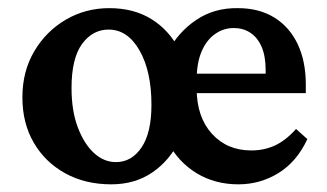

<svg xmlns="http://www.w3.org/2000/svg" viewBox="-20 -454 818 481"><path d="M258.8 7.8Q193.4 7.8 143.1 -20Q92.8 -47.9 64.5 -96.7Q36.1 -145.5 36.1 -210Q36.1 -275.4 65.9 -325.7Q95.7 -376 145 -404.8Q194.3 -433.6 253.9 -433.6Q315.4 -433.6 359.9 -405.8Q404.3 -377.9 429.2 -329.1Q454.1 -280.3 454.1 -216.8Q454.1 -155.3 430.2 -104Q406.2 -52.7 362.3 -22.5Q318.4 7.8 258.8 7.8ZM270.5 -47.9Q309.6 -47.9 334.5 -84.5Q359.4 -121.1 359.4 -191.4Q359.4 -275.4 329.6 -327.6Q299.8 -379.9 252 -379.9Q211.9 -379.9 185.5 -343.8Q159.2 -307.6 159.2 -233.4Q159.2 -176.8 174.8 -135.3Q190.4 -93.8 215.3 -70.8Q240.2 -47.9 270.5 -47.9ZM577.1 7.8Q518.6 7.8 472.7 -20Q426.8 -47.9 400.4 -97.7Q374 -147.5 374 -213.9Q374 -273.4 399.9 -323.2Q425.8 -373 471.2 -403.8Q516.6 -434.6 576.2 -433.6Q628.9 -433.6 667 -410.2Q705.1 -386.7 725.6 -343.8Q746.1 -300.8 746.1 -242.2V-220.7H461.9L463.9 -269.5H663.1L645.5 -249V-278.3Q645.5 -313.5 635.3 -336.9Q625 -360.4 606.9 -372.1Q588.9 -383.8 565.4 -383.8Q540 -383.8 518.6 -368.7Q497.1 -353.5 484.9 -324.7Q472.7 -295.9 472.7 -253.9V-232.4Q472.7 -161.1 510.7 -119.1Q548.8 -77.1 609.4 -77.1Q641.6 -77.1 668.5 -89.4Q695.3 -101.6 721.7 -130.9L750 -105.5Q723.6 -48.8 677.7 -20.5Q631.8 7.8 577.1 7.8Z"/></svg>

Font: Crimson Pro ExtraLight SemiBold
Style: Regular
Weight: 600
Version: Version 1.002